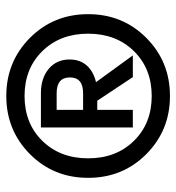

<svg xmlns="http://www.w3.org/2000/svg" viewBox="5 -775 560 610"><g transform="rotate(-90 285.0 -470.0)"><path d="M469.5 -285Q394 -210 285 -210Q176 -210 100.5 -285Q25 -360 25 -470Q25 -580 100.5 -655Q176 -730 285 -730Q394 -730 469.5 -655Q545 -580 545 -470Q545 -360 469.5 -285ZM142.5 -615.5Q87 -559 87 -470Q87 -381 142.5 -324.5Q198 -268 285 -268Q372 -268 427.5 -324.5Q483 -381 483 -470Q483 -559 427.5 -615.5Q372 -672 285 -672Q198 -672 142.5 -615.5ZM185 -328V-620H294Q342 -620 371.5 -595Q401 -570 401 -529Q401 -496 382 -474.5Q363 -453 329 -445L414 -328H345L270 -441H241V-328ZM241 -486H294Q344 -486 344 -528Q344 -570 294 -570H241Z"/></g></svg>

Font: TASA Orbiter Display
Style: Regular
Weight: 400
Designer: Weizhong Zhang
Version: Version 1.000;Glyphs 3.1.2 (3151)